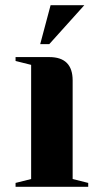

<svg xmlns="http://www.w3.org/2000/svg" viewBox="-20 -720 380 740"><path d="M40 -500H170Q260 -500 260 -410V-30L320 -15V0H40V-15L100 -30V-470L40 -485ZM175 -700H305L170 -550H135Z"/></svg>

Font: Yeseva One
Style: Regular
Weight: 400
Designer: Jovanny Lemonad
Foundry: Jovanny Lemonad
Version: Version 2.000